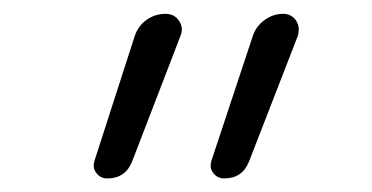

<svg xmlns="http://www.w3.org/2000/svg" viewBox="-20 -565 540 279"><path d="M171.9 -330.1Q162.1 -305.7 135.7 -305.7Q126 -305.7 120.1 -313.5Q116.2 -318.4 116.2 -324.2Q116.2 -327.1 117.2 -331.1L175.8 -512.7Q180.7 -527.3 192.9 -536.1Q205.1 -544.9 220.7 -544.9Q233.4 -544.9 240.2 -534.7Q247.1 -524.4 242.2 -512.7ZM341.8 -330.1Q332 -305.7 305.7 -305.7Q295.9 -305.7 290 -313.5Q286.1 -318.4 286.1 -324.2Q286.1 -327.1 287.1 -331.1L347.7 -513.7Q352.5 -527.3 364.7 -536.1Q377 -544.9 391.6 -544.9Q403.3 -544.9 410.2 -535.2Q414.1 -529.3 414.1 -522.5Q414.1 -518.6 413.1 -513.7Z"/></svg>

Font: Rounded-L Mgen+ 1m light
Style: Regular
Weight: 200
Designer: [Source Han Sans]
Ryoko NISHIZUKA  (kana & ideographs); Paul D. Hunt (Latin, Greek & Cyrillic); Wenlong ZHANG  (bopomofo
Version: Version 1.059.20150602